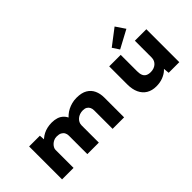

<svg xmlns="http://www.w3.org/2000/svg" viewBox="4 -1499 2197 2197"><g transform="rotate(-45 1102.0 -400.5)"><path d="M153 0V-533H327L334 -419L298 -436Q317 -459 340.5 -479Q364 -499 392.5 -513.5Q421 -528 455.5 -536Q490 -544 529 -544Q573 -544 610.5 -532Q648 -520 677 -490.5Q706 -461 721 -409L679 -413L688 -427Q707 -451 732 -472.5Q757 -494 787.5 -509.5Q818 -525 854 -534.5Q890 -544 930 -544Q1012 -544 1061.5 -514.5Q1111 -485 1134 -434.5Q1157 -384 1157 -321V0H971V-299Q971 -326 961 -346.5Q951 -367 931 -379Q911 -391 880 -391Q852 -391 828 -382.5Q804 -374 786 -358.5Q768 -343 758 -323Q748 -303 748 -279V0H562V-300Q562 -326 550.5 -346.5Q539 -367 516.5 -379Q494 -391 456 -391Q430 -391 408.5 -381Q387 -371 371.5 -356Q356 -341 347.5 -324Q339 -307 339 -292V0Z M1669 11Q1601 11 1551.5 -18.5Q1502 -48 1475.5 -104.5Q1449 -161 1449 -242V-533H1635V-268Q1635 -228 1645.5 -202Q1656 -176 1679.5 -163Q1703 -150 1740 -150Q1765 -150 1787.5 -157.5Q1810 -165 1827 -179.5Q1844 -194 1854 -214.5Q1864 -235 1864 -261V-533H2050V0H1878L1868 -108L1903 -120Q1891 -87 1859 -57Q1827 -27 1778.5 -8Q1730 11 1669 11ZM1674 -581 1620 -663 1815 -812 1892 -698Z"/></g></svg>

Font: Lexend Mega ExtraBold
Style: Regular
Weight: 800
Designer: Bonnie Shaver-Troup, Thomas Jockin
Foundry: Lexend
Version: Version 1.007